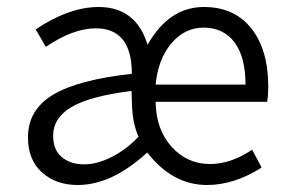

<svg xmlns="http://www.w3.org/2000/svg" viewBox="-20 -517 825 549"><path d="M202 12Q140 12 100 -24Q60 -60 60 -124Q60 -203 131.5 -246Q203 -289 357 -306Q357 -436 254 -436Q189 -436 111 -383L82 -433Q178 -497 262 -497Q369 -497 402 -389Q463 -497 563 -497Q650 -497 698.5 -436Q747 -375 747 -269Q747 -244 744 -226H425Q426 -147 470.5 -97.5Q515 -48 581 -48Q640 -48 701 -89L728 -38Q650 12 572 12Q473 12 401 -81Q300 12 202 12ZM425 -275H682Q682 -354 650.5 -396Q619 -438 562 -438Q508 -438 470 -393Q432 -348 425 -275ZM221 -47Q257 -47 299 -68Q341 -89 376 -126Q357 -169 357 -232L356 -257Q237 -242 184.5 -211Q132 -180 132 -129Q132 -88 157 -67.5Q182 -47 221 -47Z"/></svg>

Font: Assistant
Style: Regular
Weight: 400
Designer: Hebrew By Ben Nathan, Latin by Paul Hunt
Version: Version 2.001;PS 002.001;hotconv 1.0.88;makeotf.lib2.5.64775